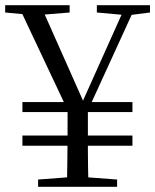

<svg xmlns="http://www.w3.org/2000/svg" viewBox="-25 -723 601 743"><path d="M300.3 -263.4 253 -262.4 45.2 -703H132L305.2 -313.4H287.9L293.3 -327L461.9 -703H501.6ZM103 -664.6 -5 -674.6V-703H244.5V-674.6L120.9 -664.6ZM260.6 -38.6H289.8L428.2 -28.2V0H122.4V-28.2ZM236.5 -193.4V-317.5H315.1V-193.4Q315.1 -164.6 315.1 -138.7Q315.1 -112.7 315.7 -80.2Q316.3 -47.7 317.3 0H234.1Q235.1 -47.7 235.3 -80.2Q235.5 -112.7 236 -138.7Q236.5 -164.6 236.5 -193.4ZM460.7 -664.6 349.8 -674.6V-703H555.5V-674.6L476.9 -664.6ZM61.7 -159.1V-198.4H487.5V-159.1ZM61.7 -289.2V-328.1H487.5V-289.2Z"/></svg>

Font: Noto Serif KR ExtraLight
Style: Regular
Weight: 200
Designer: Ryoko NISHIZUKA 西塚涼子 (kana & ideographs); Frank Grießhammer (Latin, Greek & Cyrillic); Wenlong ZHANG 张文龙 (bopomofo); San
Foundry: Adobe
Version: Version 2.002-H1;hotconv 1.1.0;makeotfexe 2.6.0